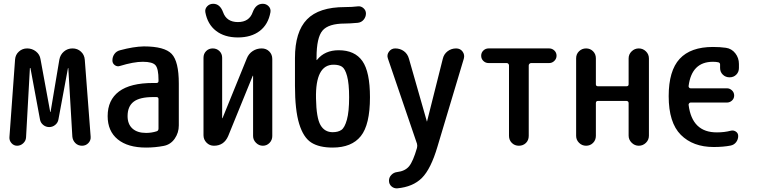

<svg xmlns="http://www.w3.org/2000/svg" viewBox="-20 -778 4040 1025"><path d="M71.3 0Q53.7 0 41.5 -13.7Q29.3 -27.3 30.3 -44.9L60.5 -460.9Q62.5 -486.3 81.1 -502.9Q99.6 -519.5 125 -519.5Q151.4 -519.5 171.9 -503.4Q192.4 -487.3 196.3 -461.9L248 -180.7Q248 -179.7 249 -179.7Q250 -179.7 250 -180.7L296.9 -460Q301.8 -486.3 321.3 -502.9Q340.8 -519.5 367.2 -519.5Q393.6 -519.5 412.1 -502.4Q430.7 -485.4 432.6 -459L463.9 -48.8Q465.8 -29.3 452.1 -14.6Q438.5 0 418 0Q396.5 0 382.3 -14.2Q368.2 -28.3 366.2 -48.8L344.7 -414.1Q344.7 -415 343.8 -415Q342.8 -415 342.8 -414.1L292 -140.6Q289.1 -123 274.9 -111.3Q260.7 -99.6 242.7 -99.6Q224.6 -99.6 210.4 -111.3Q196.3 -123 193.4 -140.6L142.6 -414.1Q142.6 -415 140.6 -415Q139.6 -415 139.6 -414.1L119.1 -44.9Q118.2 -26.4 104 -13.2Q89.8 0 71.3 0Z M797.9 -259.8Q725.6 -259.8 693.4 -234.9Q661.1 -210 661.1 -158.2Q661.1 -115.2 687 -91.8Q712.9 -68.4 759.8 -68.4Q789.1 -68.4 816.4 -77.1Q826.2 -80.1 826.2 -91.8V-249Q826.2 -259.8 815.4 -259.8ZM759.8 9.8Q662.1 9.8 608.4 -34.2Q554.7 -78.1 554.7 -158.2Q554.7 -244.1 615.2 -289.6Q675.8 -335 797.9 -335H815.4Q826.2 -335 826.2 -345.7V-351.6Q826.2 -410.2 810.5 -429.2Q794.9 -448.2 742.2 -448.2Q693.4 -448.2 620.1 -425.8Q605.5 -420.9 592.8 -430.2Q580.1 -439.5 580.1 -455.1Q580.1 -474.6 590.8 -489.7Q601.6 -504.9 621.1 -509.8Q693.4 -529.3 748 -530.3Q858.4 -530.3 896.5 -490.2Q934.6 -450.2 934.6 -332V-108.4Q934.6 -69.3 912.6 -37.6Q890.6 -5.9 853.5 1Q807.6 9.8 759.8 9.8Z M1122.1 0Q1098.6 0 1082.5 -16.6Q1066.4 -33.2 1066.4 -55.7V-469.7Q1066.4 -491.2 1080.6 -505.4Q1094.7 -519.5 1115.7 -519.5Q1136.7 -519.5 1151.4 -505.4Q1166 -491.2 1166 -469.7V-147.5Q1166 -146.5 1167 -146.5Q1168 -146.5 1168 -147.5L1297.9 -466.8Q1307.6 -491.2 1329.1 -505.4Q1350.6 -519.5 1377 -519.5Q1401.4 -519.5 1417.5 -503.4Q1433.6 -487.3 1433.6 -462.9V-51.8Q1433.6 -30.3 1418.9 -15.1Q1404.3 0 1383.3 0Q1362.3 0 1346.7 -15.6Q1331.1 -31.2 1331.1 -51.8V-373Q1331.1 -374 1330.1 -374Q1329.1 -374 1329.1 -373L1198.2 -51.8Q1175.8 0 1122.1 0ZM1329.1 -712.9Q1345.7 -757.8 1382.8 -757.8Q1401.4 -757.8 1414.1 -744.6Q1426.8 -731.4 1423.8 -712.9Q1412.1 -647.5 1366.7 -612.8Q1321.3 -578.1 1250 -578.1Q1178.7 -578.1 1133.3 -613.3Q1087.9 -648.4 1076.2 -712.9Q1073.2 -730.5 1085.9 -744.1Q1098.6 -757.8 1118.2 -757.8Q1154.3 -757.8 1170.9 -712.9Q1189.5 -660.2 1250 -660.2Q1310.5 -660.2 1329.1 -712.9Z M1760.7 -432.6Q1663.1 -432.6 1667 -252Q1668.9 -148.4 1690.9 -110.4Q1712.9 -72.3 1755.9 -72.3Q1785.2 -72.3 1802.7 -84.5Q1820.3 -96.7 1832 -139.2Q1843.8 -181.6 1843.8 -258.8Q1843.8 -332 1833 -371.6Q1822.3 -411.1 1805.7 -421.9Q1789.1 -432.6 1760.7 -432.6ZM1755.9 9.8Q1683.6 9.8 1641.6 -17.1Q1599.6 -43.9 1577.1 -117.2Q1554.7 -190.4 1554.7 -320.3V-467.8Q1554.7 -608.4 1618.7 -674.3Q1682.6 -740.2 1821.3 -740.2Q1859.4 -740.2 1890.6 -744.1Q1907.2 -746.1 1920.4 -734.4Q1933.6 -722.7 1933.6 -706.1Q1933.6 -687.5 1921.4 -672.9Q1909.2 -658.2 1889.6 -656.2Q1845.7 -652.3 1821.3 -652.3Q1733.4 -652.3 1701.7 -614.7Q1669.9 -577.1 1669.9 -470.7V-458Q1669.9 -457 1670.9 -457L1672.9 -459Q1713.9 -509.8 1788.1 -509.8Q1874 -509.8 1914.6 -452.1Q1955.1 -394.5 1955.1 -258.8Q1955.1 -112.3 1906.2 -51.3Q1857.4 9.8 1755.9 9.8Z M2206.1 -10.7 2050.8 -465.8Q2043.9 -485.4 2056.6 -502.4Q2069.3 -519.5 2089.8 -519.5Q2116.2 -519.5 2136.2 -504.9Q2156.2 -490.2 2163.1 -464.8L2258.8 -129.9V-128.9L2259.8 -129.9L2343.8 -463.9Q2349.6 -489.3 2369.6 -504.4Q2389.6 -519.5 2415 -519.5Q2437.5 -519.5 2449.7 -502.4Q2461.9 -485.4 2456.1 -464.8L2315.4 4.9Q2280.3 124 2232.4 171.9Q2184.6 219.7 2100.6 227.5Q2083 228.5 2069.8 216.8Q2056.6 205.1 2056.6 186.5Q2056.6 168.9 2069.3 155.8Q2082 142.6 2099.6 140.6Q2142.6 135.7 2164.1 109.4Q2185.5 83 2206.1 11.7Q2209 0 2206.1 -10.7Z M2587.9 -441.4Q2572.3 -441.4 2560.5 -452.6Q2548.8 -463.9 2548.8 -480.5Q2548.8 -497.1 2560.5 -508.3Q2572.3 -519.5 2587.9 -519.5H2912.1Q2927.7 -519.5 2939.5 -508.3Q2951.2 -497.1 2951.2 -480.5Q2951.2 -464.8 2939.5 -453.1Q2927.7 -441.4 2912.1 -441.4H2815.4Q2810.5 -441.4 2806.6 -437.5Q2802.7 -433.6 2802.7 -428.7V-52.7Q2802.7 -29.3 2787.6 -14.6Q2772.5 0 2750 0Q2727.5 0 2712.4 -15.1Q2697.3 -30.3 2697.3 -52.7V-428.7Q2697.3 -433.6 2693.8 -437.5Q2690.4 -441.4 2684.6 -441.4Z M3055.7 -52.7V-466.8Q3055.7 -489.3 3071.3 -504.4Q3086.9 -519.5 3108.9 -519.5Q3130.9 -519.5 3146 -504.4Q3161.1 -489.3 3161.1 -466.8V-328.1Q3161.1 -317.4 3172.9 -317.4H3324.2Q3335.9 -317.4 3335.9 -328.1V-465.8Q3335.9 -488.3 3352.1 -503.9Q3368.2 -519.5 3390.1 -519.5Q3412.1 -519.5 3428.2 -503.9Q3444.3 -488.3 3444.3 -465.8V-53.7Q3444.3 -31.2 3428.2 -15.6Q3412.1 0 3390.1 0Q3368.2 0 3352.1 -16.1Q3335.9 -32.2 3335.9 -53.7V-227.5Q3335.9 -238.3 3324.2 -239.3H3172.9Q3161.1 -239.3 3161.1 -227.5V-52.7Q3161.1 -30.3 3146 -15.1Q3130.9 0 3108.9 0Q3086.9 0 3071.3 -15.6Q3055.7 -31.2 3055.7 -52.7Z M3790 6.8Q3679.7 6.8 3614.7 -58.1Q3549.8 -123 3549.8 -264.6Q3549.8 -400.4 3608.4 -463.9Q3667 -527.3 3786.1 -527.3Q3824.2 -527.3 3855 -522.9Q3885.7 -518.6 3905.3 -493.7Q3924.8 -468.8 3924.8 -436.5V-415Q3924.8 -393.6 3910.6 -379.4Q3896.5 -365.2 3875 -365.2Q3853.5 -365.2 3838.9 -379.4Q3824.2 -393.6 3824.2 -415V-433.6Q3824.2 -442.4 3815.4 -445.3Q3802.7 -448.2 3786.1 -448.2Q3672.9 -448.2 3656.2 -319.3Q3655.3 -314.5 3658.7 -310.5Q3662.1 -306.6 3666 -306.6H3860.4Q3876 -306.6 3887.7 -295.4Q3899.4 -284.2 3899.4 -268.1Q3899.4 -252 3887.7 -241.2Q3876 -230.5 3860.4 -230.5H3666Q3662.1 -230.5 3658.7 -226.1Q3655.3 -221.7 3656.2 -217.8Q3674.8 -70.3 3807.6 -71.3Q3847.7 -71.3 3880.9 -80.1Q3895.5 -84 3908.2 -75.7Q3920.9 -67.4 3920.9 -51.8Q3920.9 -34.2 3910.2 -19.5Q3899.4 -4.9 3880.9 -1Q3841.8 6.8 3790 6.8Z"/></svg>

Font: Rounded-X Mgen+ 1mn medium
Style: Regular
Weight: 500
Designer: [Source Han Sans]
Ryoko NISHIZUKA  (kana & ideographs); Paul D. Hunt (Latin, Greek & Cyrillic); Wenlong ZHANG  (bopomofo
Version: Version 1.059.20150602